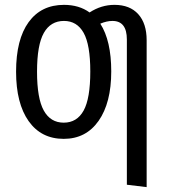

<svg xmlns="http://www.w3.org/2000/svg" viewBox="-20 -557 696 787"><path d="M449.2 -537.1Q512.2 -537.1 546.6 -499Q581.1 -460.9 581.1 -392.1V210L500 200.2V-395Q500 -471.2 440.9 -471.2Q417.5 -471.2 391.1 -460Q436 -390.1 436 -264.2Q436 -135.7 384.3 -61.8Q332.5 12.2 241.2 12.2Q148.9 12.2 97.4 -60.5Q45.9 -133.3 45.9 -263.2Q45.9 -395.5 97.4 -466.3Q148.9 -537.1 242.2 -537.1Q304.2 -537.1 347.2 -505.9Q395 -537.1 449.2 -537.1ZM350.1 -264.2Q350.1 -373.5 322.8 -422.4Q295.4 -471.2 242.2 -471.2Q187.5 -471.2 159.7 -422.1Q131.8 -373 131.8 -263.2Q131.8 -153.8 159.4 -104Q187 -54.2 241.2 -54.2Q295.4 -54.2 322.8 -103.8Q350.1 -153.3 350.1 -264.2Z"/></svg>

Font: Fira Sans Compressed Book
Style: Regular
Weight: 350
Width: 1
Designer: Carrois Corporate & Edenspiekermann AG
Foundry: Carrois Corporate GbR & Edenspiekermann AG
Version: Version 4.203;PS 004.203;hotconv 1.0.88;makeotf.lib2.5.64775